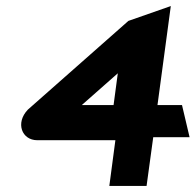

<svg xmlns="http://www.w3.org/2000/svg" viewBox="-20 -614 646 634"><path d="M581 -267H500L544 -594L404 -545L72 -252C30 -208 52 -151 103 -151H361L341 0H464L486 -161H606ZM355 -267H250L369 -372Z"/></svg>

Font: Charger
Style: HemiRT
Weight: 900
Designer: Jasper
Foundry: Cannot Into Space Fonts
Version: Version 0.99